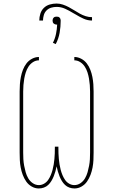

<svg xmlns="http://www.w3.org/2000/svg" viewBox="-20 -1057 640 1085"><path d="M199 8Q178 8 159 -3Q140 -14 128 -31.5Q116 -49 108.5 -69Q101 -89 97 -110Q93 -131 92 -152.5Q91 -174 91 -195V-540Q91 -561 92.5 -581.5Q94 -602 98 -622.5Q102 -643 109.5 -662.5Q117 -682 129.5 -698.5Q142 -715 161 -725Q180 -735 200 -735V-716Q182 -716 166.5 -706Q151 -696 141 -680.5Q131 -665 125.5 -647.5Q120 -630 117 -612.5Q114 -595 112.5 -576.5Q111 -558 111 -540V-195Q111 -176 112 -157.5Q113 -139 116.5 -120.5Q120 -102 125 -84Q130 -66 139.5 -49.5Q149 -33 165 -22Q181 -11 200 -11Q215 -11 229 -19Q243 -27 252 -40Q261 -53 267 -67.5Q273 -82 277 -97Q281 -112 283.5 -127.5Q286 -143 287.5 -158.5Q289 -174 289.5 -189.5Q290 -205 290 -221V-228H310V-221Q310 -205 310.5 -189.5Q311 -174 312.5 -158.5Q314 -143 316.5 -127.5Q319 -112 323 -97Q327 -82 333 -67.5Q339 -53 348 -40Q357 -27 371 -19Q385 -11 400 -11Q419 -11 435 -22Q451 -33 460.5 -49.5Q470 -66 475 -84Q480 -102 483.5 -120.5Q487 -139 488 -157.5Q489 -176 489 -195V-540Q489 -558 487.5 -576.5Q486 -595 483 -612.5Q480 -630 474.5 -647.5Q469 -665 459 -680.5Q449 -696 433.5 -706Q418 -716 400 -716V-735Q420 -735 439 -725Q458 -715 470.5 -698.5Q483 -682 490.5 -662.5Q498 -643 502 -622.5Q506 -602 507.5 -581.5Q509 -561 509 -540V-195Q509 -174 508 -152.5Q507 -131 503 -110Q499 -89 491.5 -69Q484 -49 472 -31.5Q460 -14 441 -3Q422 8 401 8Q386 8 372 3Q358 -2 347.5 -12Q337 -22 329.5 -34.5Q322 -47 316.5 -60.5Q311 -74 307 -88Q303 -102 300 -117Q297 -102 293 -88Q289 -74 283.5 -60.5Q278 -47 270.5 -34.5Q263 -22 252.5 -12Q242 -2 228 3Q214 8 199 8ZM202 -941Q202 -960 208 -979.5Q214 -999 228 -1012.5Q242 -1026 261 -1031.5Q280 -1037 300 -1037Q318 -1037 335.5 -1031Q353 -1025 369 -1016.5Q385 -1008 400 -998.5Q415 -989 431 -980Q447 -971 464.5 -965.5Q482 -960 500 -960V-941Q475 -941 452 -951.5Q429 -962 408 -975L392 -984Q371 -997 348 -1007.5Q325 -1018 300 -1018Q284 -1018 269 -1013.5Q254 -1009 243 -998Q232 -987 227.5 -971.5Q223 -956 223 -941ZM295 -808 279 -815Q291 -839 296.5 -865.5Q302 -892 303 -918Q303 -918 302 -918Q301 -918 300 -918Q295 -918 291 -919.5Q287 -921 283.5 -924Q280 -927 278.5 -931.5Q277 -936 277 -941Q277 -945 278.5 -949.5Q280 -954 283.5 -957.5Q287 -961 291 -962Q295 -963 300 -963Q305 -963 309 -962Q313 -961 316.5 -957.5Q320 -954 321.5 -949.5Q323 -945 323 -941Q323 -906 317 -872Q311 -838 295 -808Z"/></svg>

Font: Iosevka Slab Thin Extended
Style: Regular
Weight: 100
Width: 7
Monospace: yes
Designer: Belleve Invis
Foundry: Belleve Invis
Version: Version 11.1.1; ttfautohint (v1.8.3)